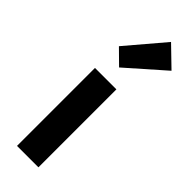

<svg xmlns="http://www.w3.org/2000/svg" viewBox="-271 -840 862 862"><g transform="rotate(45 160.0 -409.5)"><path d="M68 0V-495H204V0ZM143 -573 75 -640 227 -819 320 -729Z"/></g></svg>

Font: Assistant ExtraLight
Style: Bold
Weight: 700
Version: Version 3.000